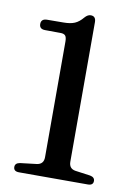

<svg xmlns="http://www.w3.org/2000/svg" viewBox="-82 -772 575 826"><g transform="rotate(10 205.0 -359.5)"><path d="M64.5 -622Q39 -622 39 -644.5Q39 -667.5 65.5 -667.5L136 -668Q166.5 -668 185.2 -676Q204 -684 221 -704.5Q233.5 -719 247 -719Q269.5 -719 269.5 -693V-83.5Q269.5 -53 298 -48.5L363.5 -39.5Q384 -35.5 384 -19Q384 0 360.5 0H60Q36 0 36 -19.5Q36 -36.5 57.5 -40L129 -48.5Q159 -52.5 159 -83.5V-588Q159 -607.5 152.8 -614.5Q146.5 -621.5 132 -621.5Z"/></g></svg>

Font: Fraunces 72pt Soft
Style: Regular
Weight: 400
Version: Version 1.000;[b76b70a41]